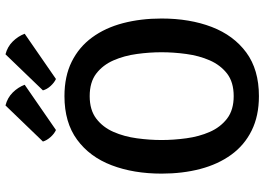

<svg xmlns="http://www.w3.org/2000/svg" viewBox="-152 -799 964 700"><g transform="rotate(-90 330.0 -449.0)"><path d="M169.5 -342Q169.5 -298 175.8 -251.8Q182 -205.5 199 -166.5Q216 -127.5 247.5 -103.2Q279 -79 329.5 -79Q380.5 -79 411.8 -103.2Q443 -127.5 460 -166.5Q477 -205.5 483.2 -251.8Q489.5 -298 489.5 -342Q489.5 -386 483.2 -432Q477 -478 460 -517Q443 -556 411.8 -580Q380.5 -604 329.5 -604Q279 -604 247.5 -580Q216 -556 199 -517Q182 -478 175.8 -432Q169.5 -386 169.5 -342ZM47 -342Q47 -444 77.5 -524Q108 -604 170.8 -650Q233.5 -696 329.5 -696Q402 -696 455.2 -669.5Q508.5 -643 543.5 -595.2Q578.5 -547.5 595.5 -482.8Q612.5 -418 612.5 -342Q612.5 -239.5 581.8 -159.2Q551 -79 488.5 -33Q426 13 329.5 13Q257.5 13 204 -13.5Q150.5 -40 115.8 -88Q81 -136 64 -200.8Q47 -265.5 47 -342ZM482 -911Q509.5 -904 528.8 -884.5Q548 -865 557 -841L392 -727Q379 -733 366.8 -746.2Q354.5 -759.5 350.5 -774.5ZM295.5 -911Q323.5 -904 342.8 -884.5Q362 -865 371 -841L206 -727Q192.5 -733 180.2 -746.8Q168 -760.5 164 -774.5Z"/></g></svg>

Font: Signika Light Medium
Style: Regular
Weight: 500
Version: Version 2.003;gftools[0.9.32]